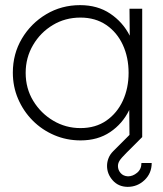

<svg xmlns="http://www.w3.org/2000/svg" viewBox="-20 -534 634 748"><path d="M484.5 -500H534V0H484.5L483.5 -105.5Q457.5 -52 409.2 -19.5Q361 13 294 13Q239.5 13 191.5 -7.5Q143.5 -28 107.2 -64.5Q71 -101 50.5 -148.8Q30 -196.5 30 -251Q30 -324 65.2 -383.5Q100.5 -443 160 -478.5Q219.5 -514 292 -514Q360 -514 409.2 -481Q458.5 -448 485.5 -395ZM293.5 -35Q352.5 -35 394.5 -64.2Q436.5 -93.5 458.8 -142.2Q481 -191 481 -250Q481 -310.5 458.5 -359.2Q436 -408 393.8 -436.8Q351.5 -465.5 293.5 -465.5Q234 -465.5 185.8 -436.5Q137.5 -407.5 108.8 -358.5Q80 -309.5 80 -250Q80 -189.5 109.5 -141Q139 -92.5 187.5 -63.8Q236 -35 293.5 -35ZM477 194Q441 193.5 419 168.5Q397 143.5 397 112.5Q397 97 402.8 82.2Q408.5 67.5 421 55L505 -29L534 0Q492 42 472 62Q452 82 445.8 92Q439.5 102 439.5 113Q439.5 128 449.8 140Q460 152 478.5 153Q497.5 153 514.2 139Q531 125 531 101H571Q571 141 543.2 167.5Q515.5 194 477 194Z"/></svg>

Font: Urbanist ExtraLight
Style: Regular
Weight: 200
Designer: Corey Hu
Foundry: Corey Hu
Version: Version 1.330; ttfautohint (v1.8.4.7-5d5b)